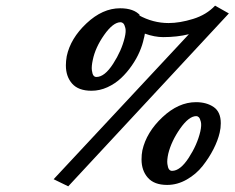

<svg xmlns="http://www.w3.org/2000/svg" viewBox="-20 -635 822 673"><path d="M213.9 -438Q227.1 -500.5 283.2 -553.2Q339.4 -606 400.9 -606Q449.2 -606 471.2 -581.1L465.8 -582Q516.1 -554.2 570.8 -554.2Q609.9 -554.2 656.7 -568.6Q703.6 -583 733.9 -615.2L782.2 -587.9L219.2 18.1L168 -6.8L642.1 -515.1Q601.1 -504.9 551.8 -504.9Q522 -504.9 487.8 -517.1Q485.8 -504.4 483.9 -499Q479.5 -477.5 469.2 -453.6Q459 -429.7 442.1 -405.3Q425.3 -380.9 404.5 -361.3Q383.8 -341.8 356.7 -329.3Q329.6 -316.9 300.8 -316.9Q254.9 -316.9 232.9 -341.8Q210.9 -366.7 210.9 -405.8Q210.9 -420.9 213.9 -438ZM479 -107.9Q493.2 -171.4 549.3 -224.1Q605.5 -276.9 667 -276.9Q704.1 -276.9 729 -259.8Q753.9 -242.7 753.9 -203.1Q753.9 -186 750 -169.9Q743.7 -142.6 728.3 -112.3Q712.9 -82 690.2 -53.2Q667.5 -24.4 634.5 -5.6Q601.6 13.2 565.9 13.2Q520.5 13.2 498.3 -12Q476.1 -37.1 476.1 -76.2Q476.1 -93.3 479 -107.9ZM569.8 -96.2Q564.9 -73.7 566.7 -60.3Q568.4 -46.9 572.5 -41.5Q576.7 -36.1 583 -36.1Q611.8 -36.1 641.6 -82Q671.4 -127.9 682.1 -173.8Q687 -195.8 684.1 -207.8Q681.2 -219.7 677 -223.9Q672.9 -228 668 -228Q642.1 -228 611.3 -184.1Q580.6 -140.1 569.8 -96.2ZM305.2 -424.8Q300.3 -402.3 302 -388.9Q303.7 -375.5 307.6 -370.4Q311.5 -365.2 317.9 -365.2Q346.7 -365.2 376.5 -411.4Q406.2 -457.5 417 -502.9Q422.4 -524.9 419.4 -536.9Q416.5 -548.8 412.1 -553Q407.7 -557.1 402.8 -557.1Q376.5 -557.1 345.2 -512.7Q314 -468.3 305.2 -424.8Z"/></svg>

Font: Linear Smooth
Style: Bold Italic
Weight: 700
Designer: Philipp H. Poll, Flanker
Foundry: Philipp H. Poll, reworked by Flanker
Version: Version 1.061 | FøM Fix